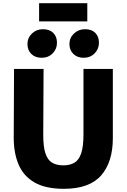

<svg xmlns="http://www.w3.org/2000/svg" viewBox="-20 -1175 793 1203"><path d="M380 8Q265 8 196 -32Q127 -72 96.5 -144Q66 -216 66 -312L68 -743H253L251 -334Q250.5 -256 264.8 -213.8Q279 -171.5 307.2 -155.2Q335.5 -139 377 -139Q419 -139 447 -156Q475 -173 489 -215.5Q503 -258 503 -334V-743H687V-309Q687 -160 613.8 -76Q540.5 8 380 8ZM241 -813Q200.5 -813 176.2 -837Q152 -861 152 -899Q152 -938 180.2 -965Q208.5 -992 249 -992Q290.5 -992 313.8 -968.8Q337 -945.5 337 -907Q337 -868 309.8 -840.5Q282.5 -813 241 -813ZM504 -813Q464.5 -813 439.8 -837Q415 -861 415 -899Q415 -938 443.5 -965Q472 -992 513 -992Q554.5 -992 577.2 -968.8Q600 -945.5 600 -907Q600 -868 572.8 -840.5Q545.5 -813 504 -813ZM225 -1041V-1155H527V-1041Z"/></svg>

Font: Merriweather Sans Black
Style: Regular
Weight: 900
Designer: Eben Sorkin
Foundry: Eben Sorkin
Version: Version 1.008; ttfautohint (v1.7.19-72a1) -l 8 -r 50 -G 200 